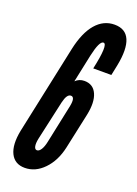

<svg xmlns="http://www.w3.org/2000/svg" viewBox="-144 -803 624 872"><g transform="rotate(20 168.0 -367.5)"><path d="M91.5 8Q142.5 8 183 -33.8Q223.5 -75.5 238.5 -143.5L275.5 -315.5Q289 -380 272 -418Q255 -456 212.5 -456Q187 -456 169.5 -438.5L198 -573.5Q214.5 -649 234 -649Q246 -649 244.8 -616.5Q243.5 -584 230 -523H317.5L328 -573.5Q344.5 -656.5 326 -699.8Q307.5 -743 254 -743Q201 -743 163.8 -699.8Q126.5 -656.5 108.5 -573.5L17 -143.5Q3 -72.5 23 -32.2Q43 8 91.5 8ZM116.5 -86Q106.5 -86 103.5 -100Q100.5 -114 105.5 -138L148 -329Q158 -372 177.5 -372Q198.5 -372 189.5 -326.5L150 -139Q145 -114.5 136 -100.2Q127 -86 116.5 -86Z"/></g></svg>

Font: League Gothic SemiCondensed Italic
Style: Regular
Weight: 400
Width: 4
Designer: The League of Moveable Type
Version: Version 1.600; ttfautohint (v1.8.3)